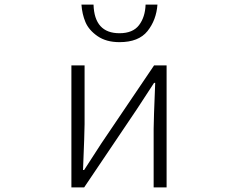

<svg xmlns="http://www.w3.org/2000/svg" viewBox="-20 -819 1040 839"><path d="M292 0V-533.2H349.6V-276.4Q349.6 -242.2 342.8 -76.2H347.7L422.9 -192.4L653.3 -533.2H708V0H651.4V-255.9Q651.4 -291 658.2 -457H653.3Q599.6 -374 578.1 -341.8L347.7 0ZM502 -634.8Q444.3 -634.8 406.2 -661.1Q368.2 -687.5 353.5 -722.2Q338.9 -756.8 335.9 -798.8H388.7Q392.6 -673.8 502 -673.8Q560.5 -673.8 587.4 -709Q614.3 -744.1 616.2 -798.8H668Q663.1 -731.4 624.5 -683.1Q585.9 -634.8 502 -634.8Z"/></svg>

Font: GenEi Gothic M Light
Style: Regular
Weight: 300
Designer: o_tamon (Modified); [Source Han Sans]
Ryoko NISHIZUKA  (kana & ideographs); Paul D. Hunt (Latin, Greek & Cyrillic); Wenl
Version: Version 1.1a;Original Version 1.004